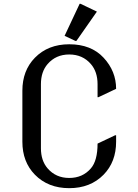

<svg xmlns="http://www.w3.org/2000/svg" viewBox="-20 -980 728 1010"><path d="M590.8 -268.6V-234.4Q590.8 -128.4 524.9 -61Q455.6 9.8 344.2 9.8Q232.9 9.8 163.6 -61Q97.7 -128.4 97.7 -234.4V-502.9Q97.7 -608.9 163.6 -676.3Q232.9 -747.1 344.2 -747.1Q459.5 -747.1 525.1 -676.3Q590.8 -605.5 590.8 -512.7L498 -468.8H493.2V-537.1Q493.2 -602.5 458 -643.1Q414.6 -693.4 344.2 -693.4Q273.9 -693.4 230.5 -643.1Q195.3 -602.5 195.3 -537.1V-200.2Q195.3 -134.8 230.5 -94.2Q273.9 -43.9 344.2 -43.9Q414.6 -43.9 458 -94.2Q493.2 -134.8 493.2 -224.6L585.9 -268.6ZM398.9 -960H403.8L489.7 -918.9L381.8 -764.6H377L319.8 -791.5Z"/></svg>

Font: Nova Slim
Style: Book
Weight: 400
Version: Version 2.000